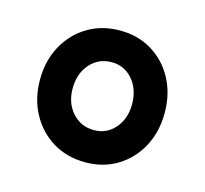

<svg xmlns="http://www.w3.org/2000/svg" viewBox="-61 -795 490 460"><g transform="rotate(15 184.5 -564.5)"><path d="M185.2 -400.8Q140.1 -400.8 105 -421.9Q69.9 -443.1 49.8 -480.1Q29.6 -517 29.6 -564.2Q29.6 -611.4 49.8 -648.4Q69.9 -685.4 105 -706.4Q140.1 -727.5 185.2 -727.5Q229.7 -727.5 264.4 -706.4Q299.1 -685.4 319 -648.4Q338.9 -611.4 338.9 -564.2Q338.9 -517 319 -480.1Q299.1 -443.1 264.4 -421.9Q229.7 -400.8 185.2 -400.8ZM185.3 -480.7Q216.9 -480.7 237.4 -504.3Q258 -527.9 258 -564.2Q258 -601 237.4 -625Q216.8 -649 185.1 -649Q152.7 -649 131.6 -625Q110.6 -601 110.6 -564.2Q110.6 -527.9 131.8 -504.3Q152.9 -480.7 185.3 -480.7Z"/></g></svg>

Font: Reddit Sans Condensed
Style: Regular
Weight: 400
Designer: Stephen Hutchings
Foundry: Reddit
Version: Version 1.014